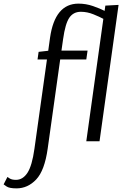

<svg xmlns="http://www.w3.org/2000/svg" viewBox="-102 -779 674 1059"><path d="M447 0H374L468 -675Q448 -686 413.5 -700Q379 -714 344 -714Q303 -714 280.5 -681.5Q258 -649 246 -563L237 -500H381L374 -451H230L161 41Q144 162 97.5 211Q51 260 -11 260Q-51 260 -66.5 249Q-82 238 -82 238L-61 197Q-61 197 -49 205Q-37 213 -14 213Q24 213 49.5 174Q75 135 88 41L157 -451H105L111 -493L164 -499L174 -571Q201 -759 331 -759Q372 -759 411 -745.5Q450 -732 475 -719L479 -748L552 -752Z"/></svg>

Font: Arsenal SC
Style: Italic
Weight: 400
Italic angle: -9.10001°
Designer: Andrij Shevchenko
Foundry: Stairsfor
Version: Version 2.001; ttfautohint (v1.8.4.7-5d5b)